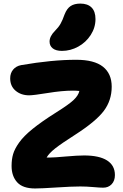

<svg xmlns="http://www.w3.org/2000/svg" viewBox="-20 -1086 690 1076"><path d="M327.1 -800.8Q293.5 -800.8 275.6 -814.9Q257.8 -829.1 257.8 -853Q257.8 -882.8 288.1 -913.1Q308.1 -933.1 319.3 -952.9Q330.6 -972.7 341.8 -1004.9Q355 -1038.6 376 -1052.2Q397 -1065.9 430.2 -1065.9Q471.2 -1065.9 493.2 -1043.9Q515.1 -1022 515.1 -979Q515.1 -931.6 488.5 -890.1Q461.9 -848.6 418.5 -824.7Q375 -800.8 327.1 -800.8ZM176.8 -29.8Q107.4 -29.8 76.2 -64.5Q44.9 -99.1 44.9 -155.8Q44.9 -193.4 53.5 -222.4Q62 -251.5 87.2 -287.1Q112.3 -322.8 162.6 -363.5Q212.9 -404.3 292 -454.1Q366.2 -500.5 392.8 -525.9Q419.4 -551.3 424.8 -576.2Q407.2 -578.1 389.2 -578.1Q328.6 -578.1 248 -564.9Q167.5 -551.8 143.1 -551.8Q98.1 -551.8 67.6 -577.4Q37.1 -603 37.1 -647Q37.1 -676.3 53.7 -696Q70.3 -715.8 99.1 -721.2Q272 -751 407.2 -751Q507.8 -751 556.9 -712.2Q606 -673.3 606 -600.1Q606 -523.4 561.8 -464.6Q517.6 -405.8 402.8 -332Q323.2 -281.2 288.8 -253.9Q254.4 -226.6 241.2 -203.1H258.8Q283.2 -203.1 348.9 -209Q414.6 -214.8 451.2 -214.8Q536.1 -214.8 580.1 -186.8Q624 -158.7 624 -105Q624 -72.8 605.7 -53.5Q587.4 -34.2 558.1 -34.2Q541 -34.2 502.7 -37.6Q464.4 -41 430.2 -41Q381.8 -41 296.9 -35.4Q211.9 -29.8 176.8 -29.8Z"/></svg>

Font: Shantell Sans Bouncy
Style: Regular
Weight: 800
Designer: Stephen Nixon, Anya Danilova, Shantell Martin
Foundry: Arrow Type
Version: Version 1.006;[9816181b4]